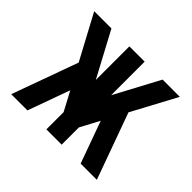

<svg xmlns="http://www.w3.org/2000/svg" viewBox="-156 -951 1181 1181"><g transform="rotate(45 434.0 -361.0)"><path d="M364 0V-150L298 -274L199 0H58L214 -431L58 -722H208L364 -430V-722H497V-430L653 -722H803L647 -431L803 0H662L563 -274L497 -150V0Z"/></g></svg>

Font: PostBus
Style: Regular
Weight: 400
Designer: Peter Wiegel
Version: Version 1.001